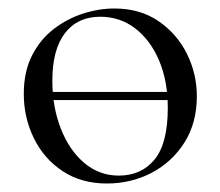

<svg xmlns="http://www.w3.org/2000/svg" viewBox="-20 -419 519 452"><path d="M71.4 -183.4V-202.6H406V-183.4ZM231.4 13Q171.6 13 127.6 -16Q83.6 -45 59.8 -93.5Q36 -142 36 -198Q36 -250 55.2 -288Q74.4 -326 106.2 -350.5Q138 -375 175.4 -387Q212.8 -399 249.2 -399Q310 -399 353.5 -369Q397 -339 420.2 -292Q443.4 -245 443.4 -192.8Q443.4 -129.4 414.1 -83.3Q384.8 -37.2 336.8 -12.1Q288.8 13 231.4 13ZM259.8 -5.6Q312.6 -5.6 343.8 -43.4Q375 -81.2 375 -165Q375 -228.4 354.5 -276.6Q334 -324.8 298.2 -352.2Q262.4 -379.6 216 -379.6Q162.6 -379.6 132.9 -341Q103.2 -302.4 103.2 -228.6Q103.2 -167.8 123 -116.7Q142.8 -65.6 178.2 -35.6Q213.6 -5.6 259.8 -5.6Z"/></svg>

Font: Cormorant Light
Style: Regular
Weight: 300
Designer: Christian Thalmann (Catharsis Fonts)
Foundry: Catharsis Fonts
Version: Version 4.000